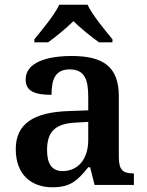

<svg xmlns="http://www.w3.org/2000/svg" viewBox="-20 -786 626 816"><path d="M126 -619V-606H184C216 -628 262 -667 292 -696C322 -667 369 -628 401 -606H458V-619C427 -657 373 -721 352 -766H232C211 -721 157 -657 126 -619ZM203 10C282 10 311 -21 355 -75H363L382 0H549V-49H546C501 -49 485 -65 485 -120V-377C485 -503 418 -548 285 -548C177 -548 89 -520 89 -448C89 -400 125 -383 199 -383C199 -449 215 -491 276 -491C341 -491 355 -446 355 -374V-317L272 -314C121 -309 47 -259 47 -152C47 -42 115 10 203 10ZM246 -59C201 -59 180 -89 180 -148C180 -222 210 -261 303 -265L355 -268V-191C355 -110 312 -59 246 -59Z"/></svg>

Font: Noto Serif Devanagari SemiBold
Style: Regular
Weight: 600
Designer: Universal Thirst, Indian Type Foundry and the Monotype Design Team
Foundry: Monotype Imaging Inc.
Version: Version 2.004